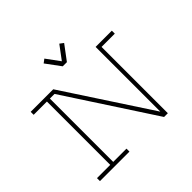

<svg xmlns="http://www.w3.org/2000/svg" viewBox="-206 -1136 1372 1372"><g transform="rotate(-45 480.0 -450.0)"><path d="M504 -768 587 -879 559 -900 483 -798 408 -900 380 -879 462 -768ZM890 -700H726V-46L298 -700H70V-670H204V-30H70V0H368V-30H234V-670H281L718 0H756V-670H890Z"/></g></svg>

Font: Space Cowgirl Thin
Style: Regular
Weight: 100
Designer: Valery Marier
Foundry: Valery Marier
Version: Version 1.000;hotconv 1.0.109;makeotfexe 2.5.65596